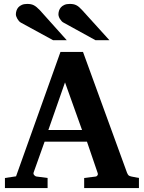

<svg xmlns="http://www.w3.org/2000/svg" viewBox="-20 -949 726 969"><path d="M308.1 -533.2 224.1 -293H394ZM404.8 0V-50.8L463.9 -58.1Q468.8 -59.1 472.2 -64.5Q475.6 -69.8 473.1 -75.2L418.9 -233.9H205.1L149.9 -79.1Q147 -71.3 152.8 -64.9Q158.7 -58.6 164.1 -58.1L220.2 -50.8V0H4.9V-50.8L61 -59.1L285.2 -687H398.9L621.1 -77.1Q625 -67.9 628.7 -64.2Q632.3 -60.5 643.1 -58.1L681.2 -50.8V0ZM248 -746.1 85.9 -834.5Q80.6 -837.4 75.9 -842.5Q71.3 -847.7 67.9 -853.5Q64.5 -859.4 62.3 -865.5Q60.1 -871.6 60.1 -876.5Q60.1 -885.3 63 -894.8Q65.9 -904.3 72.5 -911.9Q79.1 -919.4 90.1 -924.3Q101.1 -929.2 117.2 -929.2Q127.4 -929.2 135.3 -927.7Q143.1 -926.3 150.4 -922.6Q157.7 -918.9 165 -912.8Q172.4 -906.7 181.2 -897.5L316.9 -746.1ZM461.9 -746.1 301.3 -834.5Q295.4 -837.4 290.8 -842.5Q286.1 -847.7 282.5 -853.5Q278.8 -859.4 276.9 -865.5Q274.9 -871.6 274.9 -876.5Q274.9 -885.3 277.8 -894.8Q280.8 -904.3 287.4 -911.9Q293.9 -919.4 304.9 -924.3Q315.9 -929.2 332 -929.2Q342.3 -929.2 350.1 -927.7Q357.9 -926.3 365.2 -922.6Q372.6 -918.9 379.6 -912.8Q386.7 -906.7 395 -897.5L532.2 -746.1Z"/></svg>

Font: Charis SIL Eur
Style: Bold
Weight: 700
Foundry: SIL International
Version: Version 5.000